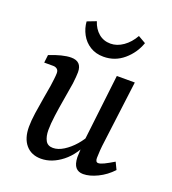

<svg xmlns="http://www.w3.org/2000/svg" viewBox="-115 -688 703 783"><g transform="rotate(20 236.5 -296.5)"><path d="M150 7Q108 7 84 -21Q60 -49 60 -99Q60 -125 65 -159.5Q70 -194 76 -228Q82 -262 86 -286Q88 -301 90 -317Q92 -333 92 -343Q92 -355 85 -360.5Q78 -366 68 -366H29L33 -400Q60 -411 84 -417Q108 -423 126 -423Q172 -423 172 -376Q172 -368 171 -355.5Q170 -343 168 -326Q163 -294 156 -254Q149 -214 144 -177Q139 -140 139 -114Q139 -86 148.5 -68.5Q158 -51 181 -51Q203 -51 227 -66Q251 -81 272 -105Q293 -129 306 -156L312 -130Q286 -63 241.5 -28Q197 7 150 7ZM333 7Q312 7 300.5 -6.5Q289 -20 288 -50Q288 -62 289.5 -84.5Q291 -107 292 -125L326 -416H404L370 -148Q367 -127 365.5 -107Q364 -87 364 -74Q364 -56 376 -56Q385 -56 400.5 -63.5Q416 -71 441 -86L456 -55Q429 -26 395 -9.5Q361 7 333 7ZM247 -471Q214 -471 189 -486.5Q164 -502 150 -528Q136 -554 134 -583L173 -598Q183 -567 204.5 -549Q226 -531 256 -531Q284 -531 310.5 -549.5Q337 -568 355 -600L388 -581Q372 -535 334.5 -503Q297 -471 247 -471Z"/></g></svg>

Font: Rasa
Style: Italic
Weight: 400
Italic angle: -7.10001°
Designer: Anna Giedrys (Yrsa+Rasa design), David Brezina (Yrsa art-direction, Rasa art-direction, design)
Foundry: Rosetta Type Foundry
Version: Version 2.004